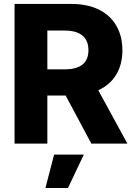

<svg xmlns="http://www.w3.org/2000/svg" viewBox="-20 -727 680 972"><path d="M53.7 -707H342.8Q421.9 -707 479.7 -678.7Q537.6 -650.4 568.6 -597.4Q599.6 -544.4 599.6 -472.7Q599.6 -400.4 568.1 -348.6Q536.6 -296.9 477.5 -270L625 0H442.4L312.5 -243.2H219.7V0H53.7ZM307.6 -376Q427.7 -376 427.7 -472.7Q427.7 -522 397.2 -547.1Q366.7 -572.3 307.6 -572.3H219.7V-376ZM253.9 55.7H404.3L324.2 224.6H210Z"/></svg>

Font: Pretendard GOV ExtraBold
Style: Regular
Weight: 800
Designer: Base glyphs from Inter by Rasmus Andersson; Hangeul glyphs from Noto Sans CJK(Source Han Sans) by Jang Soo-young and Kan
Foundry: Kil Hyung-jin
Version: Version 1.309